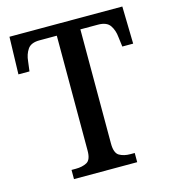

<svg xmlns="http://www.w3.org/2000/svg" viewBox="-107 -802 795 889"><g transform="rotate(-15 290.5 -357.0)"><path d="M138 0V-44H159Q190 -44 211.5 -55.5Q233 -67 233 -111V-662H150Q109 -662 93 -638.5Q77 -615 74 -582L68 -535H15L20 -714H561L565 -535H513L507 -582Q504 -615 488 -638.5Q472 -662 430 -662H346V-115Q346 -69 367.5 -56.5Q389 -44 420 -44H441V0Z"/></g></svg>

Font: Noto Serif Khmer SemiCondensed Medium
Style: Regular
Weight: 500
Width: 4
Designer: Danh Hong and the Monotype Design Team
Foundry: Monotype Imaging Inc.
Version: Version 2.004; ttfautohint (v1.8.4.7-5d5b)